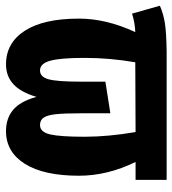

<svg xmlns="http://www.w3.org/2000/svg" viewBox="-2 -584 588 655"><g transform="rotate(90 292.5 -257.0)"><path d="M579 -425H518Q565 -329 565 -232Q565 -112 524.5 -47.5Q484 17 413 17Q369 17 340 -7.5Q311 -32 296 -87Q280 -33 252.5 -8Q225 17 185 17Q112 17 70.5 -47Q29 -111 29 -232Q29 -325 75 -424Q44 -423 12 -413L-15 -508Q13 -520 44.5 -525Q76 -530 141 -531H579ZM416 -425 178 -424Q163 -337 163 -251Q163 -170 172.5 -134.5Q182 -99 206 -99Q228 -99 236 -128.5Q244 -158 244 -234V-322L352 -339V-239Q352 -183 355 -154Q358 -125 366.5 -112Q375 -99 392 -99Q416 -99 424 -133.5Q432 -168 432 -251Q432 -331 416 -425Z"/></g></svg>

Font: Fira Mono
Style: Bold
Weight: 700
Monospace: yes
Designer: Carrois Corporate & Edenspiekermann AG
Foundry: Carrois Corporate GbR & Edenspiekermann AG
Version: Version 3.206